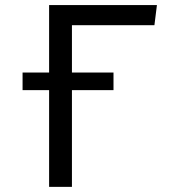

<svg xmlns="http://www.w3.org/2000/svg" viewBox="-20 -726 655 746"><path d="M421 -444.1V-375.9H259.5V0H170.8V-375.9H67.7V-444.1H170.8V-706.2H589.7L580 -628.2H259.5V-444.1Z"/></svg>

Font: FiraCode Nerd Font
Style: Regular
Weight: 400
Designer: Carrois Corporate, Edenspiekermann AG, Nikita Prokopov
Foundry: Carrois Corporate, Edenspiekermann AG, Nikita Prokopov
Version: Version 6.002;Nerd Fonts 3.4.0